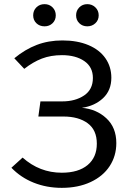

<svg xmlns="http://www.w3.org/2000/svg" viewBox="-20 -895 640 926"><path d="M517 -520Q517 -459 477 -421.5Q437 -384 375 -375Q445 -369 493 -324.5Q541 -280 541 -205Q541 -143 509 -94Q477 -45 417 -17Q357 11 278 11Q205 11 142.5 -14Q80 -39 35 -86L89 -135Q171 -62 278 -62Q358 -62 402.5 -99Q447 -136 447 -202Q447 -268 403 -300.5Q359 -333 286 -333H165L175 -406H280Q343 -406 385.5 -434.5Q428 -463 428 -519Q428 -572 386.5 -600.5Q345 -629 279 -629Q225 -629 182 -612.5Q139 -596 97 -563L49 -614Q101 -657 157.5 -678.5Q214 -700 281 -700Q353 -700 406.5 -677.5Q460 -655 488.5 -614Q517 -573 517 -520ZM140 -821Q140 -844 155.5 -859.5Q171 -875 195 -875Q218 -875 233.5 -859.5Q249 -844 249 -821Q249 -798 233.5 -783Q218 -768 195 -768Q171 -768 155.5 -783Q140 -798 140 -821ZM347 -821Q347 -844 362.5 -859.5Q378 -875 401 -875Q424 -875 440 -859.5Q456 -844 456 -821Q456 -798 440 -783Q424 -768 401 -768Q378 -768 362.5 -783Q347 -798 347 -821Z"/></svg>

Font: FiraDG Mono
Style: Regular
Weight: 400
Designer: Carrois Corporate & Edenspiekermann AG
Foundry: Carrois Corporate GbR & Edenspiekermann AG
Version: Version 3.206